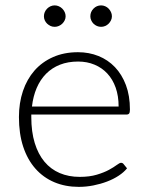

<svg xmlns="http://www.w3.org/2000/svg" viewBox="-20 -704 562 730"><path d="M431 -299Q431 -339 419.8 -370.8Q408.5 -402.5 388 -424.5Q367.5 -446.5 339.2 -458.2Q311 -470 277 -470Q238.5 -470 208 -458Q177.5 -446 155.2 -423.5Q133 -401 119.5 -369.5Q106 -338 101.5 -299ZM99 -268.5V-259Q99 -203 112 -160.5Q125 -118 149 -89.2Q173 -60.5 207 -46Q241 -31.5 283 -31.5Q320.5 -31.5 348 -39.8Q375.5 -48 394.2 -58.2Q413 -68.5 424 -76.8Q435 -85 440 -85Q446.5 -85 450 -80L463 -64Q451 -49 431.2 -36Q411.5 -23 387.2 -13.8Q363 -4.5 335.2 1Q307.5 6.5 279.5 6.5Q228.5 6.5 186.5 -11.2Q144.5 -29 114.5 -63Q84.5 -97 68.2 -146.2Q52 -195.5 52 -259Q52 -312.5 67.2 -357.8Q82.5 -403 111.2 -435.8Q140 -468.5 181.8 -487Q223.5 -505.5 276.5 -505.5Q318.5 -505.5 354.5 -491Q390.5 -476.5 417 -448.8Q443.5 -421 458.8 -380.5Q474 -340 474 -287.5Q474 -276.5 471 -272.5Q468 -268.5 461 -268.5ZM229.5 -642Q229.5 -634 226 -626.8Q222.5 -619.5 216.8 -614Q211 -608.5 203.5 -605.2Q196 -602 188 -602Q179.5 -602 172.2 -605.2Q165 -608.5 159.2 -614Q153.5 -619.5 150.2 -626.8Q147 -634 147 -642Q147 -650.5 150.2 -658Q153.5 -665.5 159.2 -671.2Q165 -677 172.2 -680.2Q179.5 -683.5 188 -683.5Q196 -683.5 203.5 -680.2Q211 -677 216.8 -671.2Q222.5 -665.5 226 -658Q229.5 -650.5 229.5 -642ZM405.5 -642Q405.5 -634 402 -626.8Q398.5 -619.5 393 -614Q387.5 -608.5 380 -605.2Q372.5 -602 364.5 -602Q356 -602 348.5 -605.2Q341 -608.5 335.5 -614Q330 -619.5 326.8 -626.8Q323.5 -634 323.5 -642Q323.5 -659 335.5 -671.2Q347.5 -683.5 364.5 -683.5Q372.5 -683.5 380 -680.2Q387.5 -677 393 -671.2Q398.5 -665.5 402 -658Q405.5 -650.5 405.5 -642Z"/></svg>

Font: LatoLatin Light
Style: Regular
Weight: 300
Designer: Lukasz Dziedzic with Adam Twardoch and Botio Nikoltchev
Foundry: tyPoland Lukasz Dziedzic
Version: Version 2.015; 2015-08-06; http://www.latofonts.com/